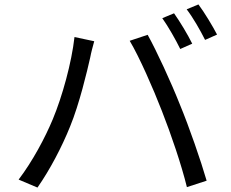

<svg xmlns="http://www.w3.org/2000/svg" viewBox="-20 -839 1040 866"><path d="M765 -779 712 -757C739 -719 773 -659 793 -618L847 -642C827 -683 790 -744 765 -779ZM875 -819 822 -797C851 -759 883 -703 905 -659L959 -683C940 -720 902 -783 875 -819ZM218 -301C183 -217 127 -112 64 -29L149 7C205 -73 259 -176 296 -268C338 -370 373 -518 387 -580C391 -602 399 -631 405 -653L316 -672C303 -556 261 -404 218 -301ZM710 -339C752 -232 798 -97 823 5L912 -24C886 -114 833 -267 792 -366C750 -472 686 -610 646 -682L565 -655C609 -581 670 -442 710 -339Z"/></svg>

Font: Noto Sans Mono CJK SC
Style: Regular
Weight: 400
Designer: Ryoko NISHIZUKA 西塚涼子 (kana, bopomofo & ideographs); Paul D. Hunt (Latin, Greek & Cyrillic); Sandoll Communications 산돌커뮤니
Foundry: Adobe
Version: Version 2.004;hotconv 1.0.118;makeotfexe 2.5.65603